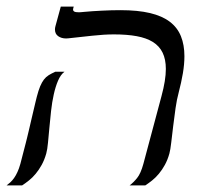

<svg xmlns="http://www.w3.org/2000/svg" viewBox="-63 -560 596 580"><path d="M76.7 -96.2Q71.3 -77.1 63 -62Q54.7 -46.9 44.9 -35.2Q35.2 -23.4 24.4 -14.9Q13.7 -6.3 3.9 0H-43Q-37.6 -3.9 -31.7 -9.3Q-25.9 -14.6 -20.5 -22.2Q-15.1 -29.8 -10.3 -40.3Q-5.4 -50.8 -1.5 -64.9L14.6 -127Q16.1 -132.3 18.8 -143.8Q21.5 -155.3 24.9 -169.2Q28.3 -183.1 31.7 -198.5Q35.2 -213.9 38.6 -227.8Q42 -241.7 44.4 -252.4Q46.9 -263.2 48.3 -268.1Q53.2 -287.1 58.3 -299.3Q63.5 -311.5 69.6 -319.6Q75.7 -327.6 84 -332.8Q92.3 -337.9 104 -343.3H131.8Q120.1 -334.5 112.3 -316.2Q104.5 -297.9 99.4 -274.7Q94.2 -251.5 91.3 -225.1Q88.4 -198.7 86.2 -174.3Q84 -149.9 82 -129.2Q80.1 -108.4 76.7 -96.2ZM448.7 -96.2Q443.4 -77.1 435.1 -62Q426.8 -46.9 417 -35.2Q407.2 -23.4 396.5 -14.9Q385.7 -6.3 376 0H328.6Q339.8 -8.3 351.1 -22.2Q362.3 -36.1 370.1 -64.9L424.8 -269.5Q438 -317.9 438 -351.6Q438 -380.9 428.2 -400.9Q418.5 -420.9 398.9 -433.1Q379.4 -445.3 350.1 -450.7Q320.8 -456.1 281.2 -456.1Q252 -456.1 215.6 -452.1Q179.2 -448.2 144 -444.3Q141.6 -443.8 136.7 -443.8Q122.6 -443.8 112.8 -450.7Q103 -457.5 103 -471.2Q103 -475.6 104.5 -481L120.6 -540H159.7L158.2 -534.7Q157.7 -533.2 157.7 -531.2Q157.7 -527.3 161.4 -525.1Q165 -522.9 175.3 -522.9Q177.7 -522.9 181.4 -523.2Q185.1 -523.4 189 -523.9Q215.3 -526.4 244.9 -527.8Q274.4 -529.3 300.8 -529.3Q353.5 -529.3 390.4 -520.5Q427.2 -511.7 450.2 -494.1Q473.1 -476.6 483.6 -450.4Q494.1 -424.3 494.1 -390.1Q494.1 -366.2 489.5 -338.9Q484.9 -311.5 476.6 -279.8Q471.2 -260.3 467.3 -233.2Q463.4 -206.1 460.2 -179.2Q457 -152.3 454.3 -129.6Q451.7 -106.9 448.7 -96.2Z"/></svg>

Font: Arian AMU Serif
Style: Italic
Weight: 400
Italic angle: -15°
Designer: Ruben Hakobyan (Tarumian)
Foundry: Ruben Hakobyan (Tarumian)
Version: Version 1.002